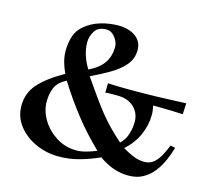

<svg xmlns="http://www.w3.org/2000/svg" viewBox="-102 -821 1067 961"><g transform="rotate(15 431.5 -340.5)"><path d="M420.9 -355 421.9 -403.8Q479 -400.9 536.1 -400.9Q609.4 -400.9 681.2 -402.8Q752.9 -404.8 826.2 -408.2L823.2 -351.1Q806.2 -352.1 776.1 -353Q746.1 -354 716.1 -354.5Q686 -355 668.9 -355Q670.9 -345.2 672.9 -332.5Q674.8 -319.8 674.8 -309.1Q674.8 -253.9 651.4 -201.9Q627.9 -149.9 584 -111.8Q607.9 -96.7 637.9 -83.7Q668 -70.8 698.2 -70.8Q729 -70.8 749 -89.4Q769 -107.9 782.5 -134.5Q795.9 -161.1 805.2 -184.1L830.1 -178.2Q821.3 -147.5 806.6 -113.3Q792 -79.1 769.5 -49.6Q747.1 -20 715.1 -2Q683.1 16.1 639.2 16.1Q596.2 16.1 557.1 1.5Q518.1 -13.2 485.8 -37.1Q437 -15.1 385 -0.5Q333 14.2 276.9 14.2Q212.9 14.2 157 -11.5Q101.1 -37.1 66.7 -81.5Q32.2 -126 32.2 -184.1Q32.2 -250 75.2 -298.1Q118.2 -346.2 203.1 -394Q189.9 -422.9 182.4 -450Q174.8 -477.1 174.8 -507.8Q174.8 -543.9 185.3 -579.6Q195.8 -615.2 227.1 -641.1Q261.2 -669.9 306.6 -683.3Q352.1 -696.8 399.9 -696.8Q430.7 -696.8 458.7 -686.8Q486.8 -676.8 504.4 -655.8Q522 -634.8 522 -603Q522 -556.2 492.4 -522.5Q462.9 -488.8 417.5 -462.9Q372.1 -437 324.2 -414.1Q361.3 -360.8 389.2 -321.5Q417 -282.2 442.4 -250.7Q467.8 -219.2 495.4 -191.2Q522.9 -163.1 557.1 -132.8Q582 -156.7 591.6 -189Q601.1 -221.2 601.1 -252Q601.1 -295.9 570.1 -326.4Q539.1 -356.9 481 -356.9Q465.8 -356.9 450.9 -356.9Q436 -356.9 420.9 -355ZM309.1 -444.8Q363.3 -471.7 386.2 -506.8Q409.2 -542 409.2 -587.9Q409.2 -604 400.6 -621.1Q392.1 -638.2 377.9 -650.1Q363.8 -662.1 345.2 -662.1Q303.2 -662.1 285.6 -634Q268.1 -606 268.1 -576.2Q268.1 -542 279.1 -508.3Q290 -474.6 309.1 -444.8ZM458 -64Q387.2 -131.8 329.6 -205.3Q272 -278.8 219.2 -362.8Q175.3 -340.8 162.1 -307.9Q148.9 -274.9 148.9 -236.8Q148.9 -188 176.5 -142.6Q204.1 -97.2 251 -67.6Q297.9 -38.1 356.9 -38.1Q378.9 -38.1 407.5 -46.1Q436 -54.2 458 -64Z"/></g></svg>

Font: Aref Ruqaa
Style: Bold
Weight: 700
Designer: Abdullah Aref
Version: Version 1.002